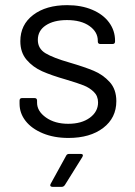

<svg xmlns="http://www.w3.org/2000/svg" viewBox="-20 -531 524 746"><path d="M56 -128V-140Q56 -150 66 -150H114Q124 -150 124 -140V-132Q124 -99 158.5 -74.5Q193 -50 245 -50Q297 -50 329 -73.5Q361 -97 361 -133Q361 -158 344.5 -174Q328 -190 305.5 -199Q283 -208 236 -222Q180 -238 144 -254Q108 -270 83.5 -298.5Q59 -327 59 -371Q59 -435 109 -473Q159 -511 241 -511Q296 -511 338.5 -493Q381 -475 404 -443.5Q427 -412 427 -373V-370Q427 -360 417 -360H370Q360 -360 360 -370V-373Q360 -407 327.5 -430Q295 -453 240 -453Q189 -453 158 -432.5Q127 -412 127 -376Q127 -342 157 -324Q187 -306 250 -288Q308 -271 344 -256Q380 -241 406 -212.5Q432 -184 432 -138Q432 -73 381 -34Q330 5 246 5Q190 5 146.5 -13Q103 -31 79.5 -61Q56 -91 56 -128ZM177 183 237 74Q240 67 249 67H294Q300 67 301.5 70.5Q303 74 300 79L232 188Q227 195 220 195H184Q178 195 176 191.5Q174 188 177 183Z"/></svg>

Font: Barlow
Style: Regular
Weight: 400
Designer: Jeremy Tribby
Foundry: Tribby Type
Version: Version 1.408;December 10, 2018;FontCreator 11.5.0.2430 64-b